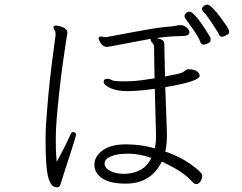

<svg xmlns="http://www.w3.org/2000/svg" viewBox="-20 -803 1040 826"><path d="M959 -654Q966 -658 966 -666Q966 -674 954.5 -691.5Q943 -709 927 -730.5Q911 -752 895.5 -767.5Q880 -783 871.5 -783Q863 -783 856 -777Q849 -771 849 -764Q849 -757 859.5 -747.5Q870 -738 904 -685Q917 -666 921.5 -655.5Q926 -645 934.5 -645Q943 -645 959 -654ZM879 -619Q886 -623 886 -631Q886 -639 885.5 -640Q885 -641 875 -658Q865 -675 850 -697Q835 -719 819.5 -736Q804 -753 795.5 -753Q787 -753 780.5 -747Q774 -741 774 -734Q774 -727 780.5 -719Q787 -711 811 -676.5Q835 -642 842 -622Q846 -611 855.5 -611Q865 -611 879 -619ZM691 -428Q839 -453 839 -477Q839 -487 827.5 -496Q816 -505 793 -505H788Q781 -504 776.5 -499.5Q772 -495 763 -490.5Q754 -486 690 -474Q689 -524 688 -561.5Q687 -599 687 -611Q687 -623 680.5 -629Q674 -635 653 -639Q703 -647 763 -648Q795 -648 795 -664Q795 -675 781 -686Q770 -694 760 -695H755Q746 -695 738 -692.5Q730 -690 691.5 -687Q653 -684 553.5 -665Q454 -646 436 -643L416 -646Q404 -646 404 -637Q404 -632 414 -616.5Q424 -601 442 -601L628 -636V-634Q628 -625 635.5 -618.5Q643 -612 643 -599Q643 -554 645 -466Q577 -455 547 -454L515 -453Q469 -453 460.5 -458.5Q452 -464 442 -464Q426 -464 426 -452Q426 -437 454.5 -424Q483 -411 528.5 -411Q574 -411 646 -421L651 -230V-215Q651 -185 646 -165Q586 -182 521.5 -182Q457 -182 421.5 -156Q386 -130 386 -94.5Q386 -59 419.5 -36Q453 -13 521 -13Q630 -13 676 -108Q769 -65 805 -23Q816 -11 823.5 -11Q831 -11 836 -15Q850 -28 850 -48Q850 -57 825 -78Q766 -126 691 -151Q698 -181 698 -220V-233ZM296 -235Q287 -235 284 -226Q253 -158 224 -107Q223 -121 221.5 -138.5Q220 -156 220 -213Q220 -270 235 -407Q242 -471 250.5 -532.5Q259 -594 263.5 -621.5Q268 -649 269 -653.5Q270 -658 270 -662Q270 -682 238 -690Q226 -693 219.5 -693Q213 -693 210 -688V-686Q210 -680 214.5 -674Q219 -668 219 -657V-652Q218 -649 202 -522Q186 -395 177 -252L176 -199Q176 -72 190 -32Q197 -11 206 -4Q215 3 226 3Q237 3 241 -12Q242 -17 262 -79Q271 -105 279.5 -132Q288 -159 297.5 -189Q307 -219 307 -224Q307 -232 296 -235ZM631 -124Q614 -87 582 -71Q550 -55 514.5 -55Q479 -55 454.5 -67.5Q430 -80 430 -99.5Q430 -119 457.5 -130.5Q485 -142 531 -142Q577 -142 631 -124Z"/></svg>

Font: LXGW WenKai Mono TC Light
Style: Regular
Weight: 300
Designer: LXGW / Fontworks Inc.
Foundry: LXGW / Fontworks Inc.
Version: Version 1.330